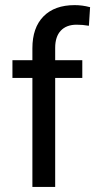

<svg xmlns="http://www.w3.org/2000/svg" viewBox="-20 -741 411 761"><path d="M108.4 0V-2V-432.1H31.2H29.3V-434.1V-500V-502.4H31.2H108.4V-549.8Q108.4 -631.3 152.3 -676Q196.3 -720.7 275.9 -720.7Q306.2 -720.7 335.4 -712.9L337.4 -712.4L336.9 -710.4L332.5 -641.1L332 -638.7L329.6 -639.2Q308.1 -643.1 283.7 -643.1Q243.2 -643.1 220.9 -619.4Q198.7 -595.7 198.7 -551.3V-502.4H303.7H306.2V-500V-434.1V-432.1H303.7H198.7V-2V0H196.8H110.8Z"/></svg>

Font: MAUL
Style: Regular
Weight: 400
Designer: MAUL
Version: Version 1.0; 2020; ttfautohint (v1.8.3)